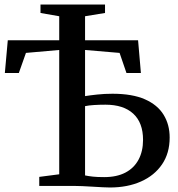

<svg xmlns="http://www.w3.org/2000/svg" viewBox="-20 -824 788 851"><path d="M467 7Q455.5 7 435.5 6Q415.5 5 391.8 3.5Q368 2 345.5 1Q323 0 306.5 0H154V-40L242.5 -51.5V-602.5L95 -589.5L63.5 -500.5H1.5L14.5 -645.5H242.5V-752L159.5 -766.5V-804H445.5V-766.5L357 -752V-645.5H592L604.5 -500.5H540.5L510 -589.5L357 -602.5V-398Q378 -401.5 410.8 -405Q443.5 -408.5 478.5 -408.5Q566.5 -408.5 622.5 -383.8Q678.5 -359 705.2 -315.2Q732 -271.5 732 -214.5Q732 -145 698.2 -95.5Q664.5 -46 604.8 -19.5Q545 7 467 7ZM442 -39Q497.5 -39 535.8 -59Q574 -79 594 -116.2Q614 -153.5 614 -204Q614 -280 570.8 -320Q527.5 -360 447.5 -360Q421 -360 397 -358.5Q373 -357 357 -353.5V-46.5Q371 -43.5 391 -41.2Q411 -39 442 -39Z"/></svg>

Font: Merriweather 60pt Medium
Style: Regular
Weight: 500
Version: Version 2.100